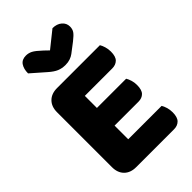

<svg xmlns="http://www.w3.org/2000/svg" viewBox="-252 -948 1045 1045"><g transform="rotate(-45 270.5 -425.5)"><path d="M58 -513Q58 -556 83 -581Q108 -606 151 -606H481Q488 -595 493.5 -577Q499 -559 499 -539Q499 -501 482.5 -485Q466 -469 439 -469H228V-376H453Q460 -365 465.5 -347.5Q471 -330 471 -310Q471 -272 455 -256Q439 -240 412 -240H228V-135H485Q492 -124 497.5 -106Q503 -88 503 -68Q503 -30 486.5 -13.5Q470 3 443 3H151Q108 3 83 -22Q58 -47 58 -90ZM269 -778 364 -854Q397 -854 417.5 -836.5Q438 -819 438 -793Q438 -773 428.5 -759Q419 -745 392 -724L337 -682Q325 -673 309 -667.5Q293 -662 273 -662Q246 -662 224.5 -671Q203 -680 177 -703L96 -774Q96 -808 110.5 -829.5Q125 -851 156 -851Q176 -851 193.5 -842Q211 -833 243 -803Z"/></g></svg>

Font: Baloo Thambi
Style: Regular
Weight: 400
Designer: Aadarsh Rajan and Ek Type
Foundry: Ek Type
Version: Version 1.100;PS 1.000;hotconv 1.0.88;makeotf.lib2.5.647800;